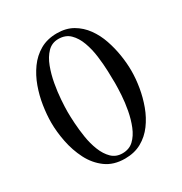

<svg xmlns="http://www.w3.org/2000/svg" viewBox="-170 -858 931 982"><g transform="rotate(-30 295.0 -367.0)"><path d="M435 -362Q435 -391 433.5 -433.5Q432 -476 426 -523Q420 -570 405 -611Q390 -652 364 -677.5Q338 -703 296 -703Q258 -703 232 -676.5Q206 -650 190 -607.5Q174 -565 165.5 -517.5Q157 -470 154 -426.5Q151 -383 151 -356Q151 -329 153.5 -288.5Q156 -248 163 -203.5Q170 -159 185.5 -120Q201 -81 226 -56.5Q251 -32 289 -32Q329 -32 355 -56.5Q381 -81 397 -120.5Q413 -160 421.5 -205.5Q430 -251 432.5 -292.5Q435 -334 435 -362ZM539 -375Q539 -329 530.5 -278Q522 -227 504 -178Q486 -129 456.5 -89Q427 -49 385 -25.5Q343 -2 287 -2Q220 -2 174.5 -35.5Q129 -69 102 -122Q75 -175 63 -235.5Q51 -296 51 -350Q51 -396 59 -448.5Q67 -501 85 -551Q103 -601 132.5 -642Q162 -683 204.5 -707.5Q247 -732 304 -732Q358 -732 397.5 -709Q437 -686 464.5 -648Q492 -610 508 -563Q524 -516 531.5 -467.5Q539 -419 539 -375Z"/></g></svg>

Font: Kaisei Decol
Style: Regular
Weight: 400
Designer: Font-Kai, 金井和夫
Foundry: KAZUO KANAI
Version: Version 5.003